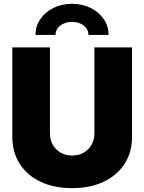

<svg xmlns="http://www.w3.org/2000/svg" viewBox="-20 -976 756 1006"><path d="M357.9 9.8Q263.7 9.8 193.1 -23.4Q122.6 -56.6 83.5 -117.4Q44.4 -178.2 44.4 -260.7V-727.5H241.7V-277.3Q241.7 -243.2 256.8 -217Q272 -190.9 298.1 -176Q324.2 -161.1 357.9 -161.1Q392.1 -161.1 418.2 -176Q444.3 -190.9 459.5 -217Q474.6 -243.2 474.6 -277.3V-727.5H671.9V-260.7Q671.9 -178.2 632.6 -117.4Q593.3 -56.6 522.7 -23.4Q452.1 9.8 357.9 9.8ZM357.4 -956.1Q412.1 -956.1 455.3 -934.3Q498.5 -912.6 523.7 -875.7Q548.8 -838.9 548.8 -793H443.4Q443.4 -822.3 418.7 -841.8Q394 -861.3 357.4 -861.3Q320.3 -861.3 295.7 -841.8Q271 -822.3 271 -793H166Q166 -838.9 191.2 -875.7Q216.3 -912.6 259.8 -934.3Q303.2 -956.1 357.4 -956.1Z"/></svg>

Font: Inter 20pt Black
Style: Regular
Weight: 900
Version: Version 4.001;git-66647c0bb